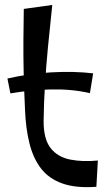

<svg xmlns="http://www.w3.org/2000/svg" viewBox="-20 -753 445 775"><path d="M369 1Q286 7 231.5 -12.5Q177 -32 145.5 -73Q114 -114 99 -174Q84 -234 81 -309Q77 -394 75.5 -462.5Q74 -531 74.5 -592Q75 -653 76 -717L191 -733Q181 -641 173.5 -562Q166 -483 161.5 -410.5Q157 -338 156 -264Q156 -191 184.5 -155Q213 -119 263 -109Q313 -99 375 -105ZM343 -377Q269 -394 185.5 -392Q102 -390 22 -376L10 -436Q96 -456 187.5 -461Q279 -466 356 -457Z"/></svg>

Font: Marhey Light Light
Style: Regular
Weight: 300
Version: Version 1.000